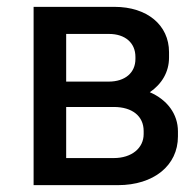

<svg xmlns="http://www.w3.org/2000/svg" viewBox="-20 -540 572 560"><path d="M78 0H324C428 0 499 -57 499 -142V-157C499 -207 468 -249 417 -271C452 -295 473 -330 473 -372V-388C473 -467 409 -520 314 -520H78ZM173 -302V-441H298C345 -441 375 -415 375 -374V-368C375 -328 345 -302 297 -302ZM173 -79V-228H312C366 -228 399 -201 399 -158V-149C399 -108 364 -79 312 -79Z"/></svg>

Font: Fixel Text Medium
Style: Regular
Weight: 500
Width: 4
Designer: AlfaBravo + MacPaw
Foundry: Kyrylo Tkachov, Marchela Mozhyna, Serhii Makarenko, Maria Weinstein, Zakhar Kryvoshyya
Version: Version 1.211